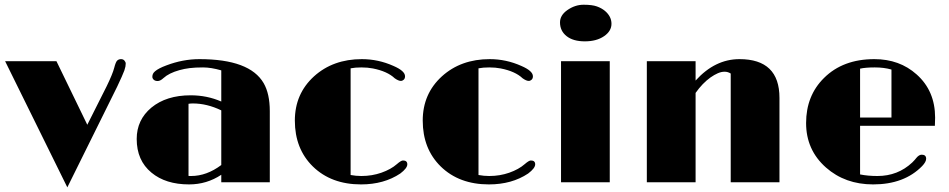

<svg xmlns="http://www.w3.org/2000/svg" viewBox="-20 -785 4087 827"><path d="M2 -521.5H223.1L356 -247.6L439.5 -413.6Q465.3 -466.8 471.9 -492.7Q478.5 -518.6 485.1 -524.4Q491.7 -530.3 501.2 -530.3Q510.7 -530.3 516.1 -523.9Q521.5 -517.6 521.5 -511.2Q521.5 -504.9 520.3 -498.5Q519 -492.2 515.6 -481.4Q508.3 -461.4 484.9 -412.1L270 22Z M933.1 -32.2Q870.6 9.3 794.4 9.3Q693.4 9.3 632.3 -41.5Q568.8 -93.8 568.8 -186.5Q568.8 -268.6 631.8 -321.3Q696.3 -374.5 801.3 -374.5Q871.6 -374.5 933.1 -347.7V-481.9Q888.7 -494.6 854.7 -494.6Q820.8 -494.6 797.4 -491.7Q773.9 -488.8 752.9 -482.9Q707.5 -470.2 684.1 -448.7Q670.4 -436 659.2 -436Q647.9 -436 642.1 -441.7Q636.2 -447.3 636.2 -454.1Q636.2 -460.9 638.7 -466.6Q641.1 -472.2 647.9 -478Q662.6 -490.7 696.8 -503.4Q767.6 -530.3 838.9 -530.3Q1055.7 -530.3 1115.7 -426.8Q1142.1 -380.9 1142.1 -306.2V0H933.1ZM933.1 -309.6Q871.6 -339.4 810.5 -339.4Q800.8 -339.4 792 -337.9V-27.3Q794.4 -26.9 797.4 -26.9Q800.3 -26.9 803.2 -26.9Q870.1 -26.9 933.1 -74.2Z M1490.2 -31.2Q1513.2 -26.9 1536.4 -26.9Q1559.6 -26.9 1581.3 -30.5Q1603 -34.2 1622.6 -41Q1664.1 -55.7 1689.5 -78.1Q1707.5 -93.8 1715.8 -93.8Q1734.4 -93.8 1734.4 -77.1Q1734.4 -60.5 1704.1 -37.6Q1633.8 9.3 1535.2 9.3Q1406.7 9.3 1327.6 -67.9Q1250 -144 1250 -265.6Q1250 -380.9 1332.5 -456.1Q1414.6 -530.3 1538.6 -530.3Q1609.4 -530.3 1674.8 -501Q1724.6 -479.5 1724.6 -456.5Q1724.6 -446.8 1719 -441.7Q1713.4 -436.5 1706.5 -436.5Q1696.3 -436.5 1680.2 -447.8Q1648.4 -478 1585.9 -490.2Q1563.5 -494.6 1536.6 -494.6Q1509.8 -494.6 1490.2 -490.7Z M2041 -31.2Q2064 -26.9 2087.2 -26.9Q2110.4 -26.9 2132.1 -30.5Q2153.8 -34.2 2173.3 -41Q2214.8 -55.7 2240.2 -78.1Q2258.3 -93.8 2266.6 -93.8Q2285.2 -93.8 2285.2 -77.1Q2285.2 -60.5 2254.9 -37.6Q2184.6 9.3 2085.9 9.3Q1957.5 9.3 1878.4 -67.9Q1800.8 -144 1800.8 -265.6Q1800.8 -380.9 1883.3 -456.1Q1965.3 -530.3 2089.4 -530.3Q2160.2 -530.3 2225.6 -501Q2275.4 -479.5 2275.4 -456.5Q2275.4 -446.8 2269.8 -441.7Q2264.2 -436.5 2257.3 -436.5Q2247.1 -436.5 2231 -447.8Q2199.2 -478 2136.7 -490.2Q2114.3 -494.6 2087.4 -494.6Q2060.5 -494.6 2041 -490.7Z M2392.1 -688.5Q2392.1 -719.2 2423.3 -741.2Q2456.5 -764.6 2493.7 -764.6Q2530.8 -764.6 2551 -757.3Q2571.3 -750 2585.4 -738.3Q2613.8 -714.4 2613.8 -682.6Q2613.8 -650.9 2581.5 -628.9Q2549.3 -606.9 2499 -606.9Q2448.7 -606.9 2420.4 -629.4Q2392.1 -651.9 2392.1 -688.5ZM2396.5 -521.5H2606.4V0H2396.5Z M3127.4 -468.3Q3115.2 -476.1 3101.1 -476.1Q3086.9 -476.1 3071.8 -469.5Q3056.6 -462.9 3040 -451.2Q3005.4 -426.3 2976.1 -384.8V0H2766.1V-521.5H2976.1V-438Q3059.6 -530.3 3165 -530.3Q3337.4 -530.3 3337.4 -363.3V0H3127.4Z M3950.2 -118.7Q3969.2 -118.7 3969.2 -101.1Q3969.2 -87.9 3952.1 -69.8Q3875 9.3 3740.7 9.3Q3620.1 9.3 3537.6 -63.5Q3452.1 -139.2 3452.1 -254.9Q3452.1 -373 3529.3 -449.2Q3610.8 -530.3 3746.1 -530.3Q3854.5 -530.3 3928.2 -464.4Q4007.8 -393.6 4007.8 -278.3Q4007.8 -261.7 4006.8 -243.2H3684.6V-33.7Q3717.8 -26.9 3759.3 -26.9Q3847.2 -26.9 3909.2 -85Q3921.9 -97.7 3927.2 -105Q3938.5 -118.7 3950.2 -118.7ZM3819.8 -485.4Q3788.1 -494.6 3748 -494.6Q3708 -494.6 3684.6 -489.3V-278.8H3819.8Z"/></svg>

Font: Limelight
Style: Regular
Weight: 400
Designer: Nicole Fally
Foundry: Nicole Fally
Version: Version 1.002